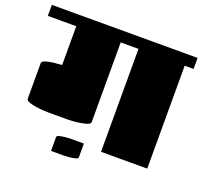

<svg xmlns="http://www.w3.org/2000/svg" viewBox="-125 -785 1070 1015"><g transform="rotate(20 410.0 -277.5)"><path d="M0 -579V-641H820V-579H770V0H510V-579H410V-131Q410 -121 393 -115Q376 -109 352.5 -105.5Q329 -102 308.5 -101Q288 -100 280 -100H180Q172 -100 151.5 -101Q131 -102 107.5 -105.5Q84 -109 67 -115Q50 -121 50 -131V-331Q50 -342 69.5 -348Q89 -354 115 -357Q141 -360 160 -361V-579ZM410 -10V68Q410 75 394 79Q378 83 359.5 84.5Q341 86 335 86H260V8Q260 0 276.5 -3.5Q293 -7 311 -8.5Q329 -10 335 -10Z"/></g></svg>

Font: Gajraj One
Style: Regular
Weight: 400
Designer: Saurabh Sharma
Foundry: Saurabh Sharma
Version: Version 1.000